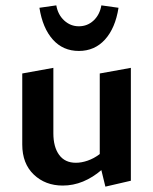

<svg xmlns="http://www.w3.org/2000/svg" viewBox="-20 -685 571 716"><path d="M214 7Q149 7 106 -34Q63 -75 63 -146V-411L179 -432V-188Q179 -137 200.5 -107.5Q222 -78 263 -78Q284 -78 307 -86Q330 -94 350 -109Q370 -124 382 -146L419 -121Q392 -80 359 -51.5Q326 -23 289.5 -8Q253 7 214 7ZM373 11 352 -75V-411L468 -432V-11ZM274 -495Q215 -495 177 -537.5Q139 -580 127 -656L190 -665Q196 -630 219.5 -608.5Q243 -587 274 -587Q306 -587 329 -608.5Q352 -630 358 -665L422 -656Q410 -580 371.5 -537.5Q333 -495 274 -495Z"/></svg>

Font: Ysabeau Office
Style: Bold
Weight: 700
Designer: Christian Thalmann (Catharsis Fonts)
Version: Version 2.001;gftools[0.9.30]; featfreeze: tnum,lnum,ss02